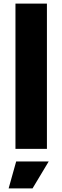

<svg xmlns="http://www.w3.org/2000/svg" viewBox="-20 -828 347 1068"><path d="M70 70H251L161 220H28ZM66 -808H241V0H66Z"/></svg>

Font: Encode Sans Wide
Style: Bold
Weight: 700
Designer: Pablo Impallari, Andres Torresi
Foundry: Pablo Impallari, Andres Torresi
Version: Version 1.000; ttfautohint (v1.00) -l 8 -r 50 -G 200 -x 14 -